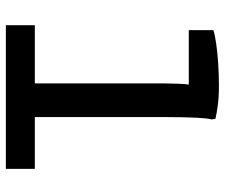

<svg xmlns="http://www.w3.org/2000/svg" viewBox="-76 -692 768 656"><g transform="rotate(90 308.0 -364.0)"><path d="M66 0V-99H265V-541Q265 -560 266 -587.5Q267 -615 269 -625H83V-709Q97 -714 128 -718.5Q159 -723 197 -725.5Q235 -728 273 -728Q312 -728 341 -724Q370 -720 386 -716L388 -704Q384 -686 382.5 -656Q381 -626 380.5 -595Q380 -564 380 -544V-99H557V0Z"/></g></svg>

Font: Kufam Medium
Style: Regular
Weight: 500
Designer: Wael Morcos, Artur Schmal
Foundry: Original Type
Version: Version 1.300; ttfautohint (v1.8.3)